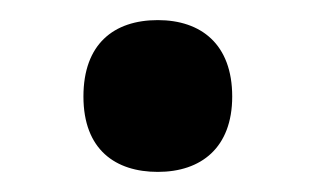

<svg xmlns="http://www.w3.org/2000/svg" viewBox="-20 -158 314 191"><path d="M137 13C180 13 211 -11 211 -62C211 -114 180 -138 137 -138C93 -138 63 -114 63 -62C63 -9 95 13 137 13Z"/></svg>

Font: Noto Sans Syriac SemiBold
Style: Regular
Weight: 600
Designer: Patrick Giasson and the Monotype Design Team
Foundry: Monotype Imaging Inc.
Version: Version 3.000